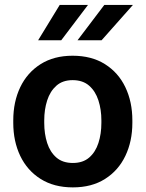

<svg xmlns="http://www.w3.org/2000/svg" viewBox="-20 -770 606 799"><path d="M35.2 -258.8V-269Q35.2 -346.2 64.2 -407Q93.3 -467.8 148.7 -502.9Q204.1 -538.1 282.2 -538.1Q361.3 -538.1 417 -502.9Q472.7 -467.8 501.7 -407Q530.8 -346.2 530.8 -269V-258.8Q530.8 -182.1 501.7 -121.3Q472.7 -60.5 417.2 -25.4Q361.8 9.8 283.2 9.8Q204.6 9.8 148.9 -25.4Q93.3 -60.5 64.2 -121.3Q35.2 -182.1 35.2 -258.8ZM164.1 -269V-258.8Q164.1 -212.9 176.3 -175Q188.5 -137.2 214.6 -114.5Q240.7 -91.8 283.2 -91.8Q325.2 -91.8 351.3 -114.5Q377.4 -137.2 389.6 -175Q401.9 -212.9 401.9 -258.8V-269Q401.9 -314 389.6 -352.1Q377.4 -390.1 351.1 -413.3Q324.7 -436.5 282.2 -436.5Q240.7 -436.5 214.6 -413.3Q188.5 -390.1 176.3 -352.1Q164.1 -314 164.1 -269ZM302.7 -602.5 414.1 -749.5H533.2L402.8 -602.5ZM138.7 -602.5 228.5 -749.5H346.2L234.9 -602.5Z"/></svg>

Font: Vazirmatn UI FD SemiBold
Style: Regular
Weight: 600
Designer: Saber Rastikerdar
Foundry: Saber Rastikerdar
Version: Version 33.003